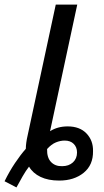

<svg xmlns="http://www.w3.org/2000/svg" viewBox="-76 -780 453 840"><path d="M-56 13Q-35 -30 -10.5 -66.5Q14 -103 37 -129Q37 -141 39 -156Q41 -171 45 -188L168 -760H262L143 -206Q176 -227 220 -227Q273 -227 302.5 -196Q332 -165 331 -119Q332 -58 290 -24Q248 10 183 10Q135 10 101.5 -6Q68 -22 51 -51Q37 -33 23.5 -9.5Q10 14 -4 40ZM196 -53Q225 -53 243 -69.5Q261 -86 261 -113Q261 -136 246.5 -150.5Q232 -165 207 -165Q188 -165 168.5 -157Q149 -149 130 -128Q129 -90 147.5 -71Q166 -52 196 -53Z"/></svg>

Font: Noto Sans Condensed Medium
Style: Italic
Weight: 500
Width: 3
Italic angle: -12°
Designer: Monotype Design Team
Foundry: Monotype Imaging Inc.
Version: Version 2.013; ttfautohint (v1.8.4.7-5d5b)